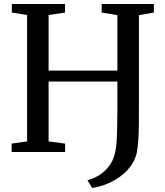

<svg xmlns="http://www.w3.org/2000/svg" viewBox="-20 -763 828 964"><path d="M443 181 419 142Q447.5 134.5 473 119.5Q498.5 104.5 518.2 82.5Q538 60.5 549.5 31.5Q556 14 559.8 -5.5Q563.5 -25 565.5 -53Q567.5 -81 568.2 -122Q569 -163 569.5 -222.5V-353.5H224V-53L307 -42V0H38.5V-42L116 -53V-687.5L39.5 -700V-743H306.5V-700L224 -687.5V-408.5H569.5V-687L490.5 -700V-743H752.5V-700L677.5 -687V-258Q677.5 -195 677.2 -146.5Q677 -98 674.5 -60.5Q672 -23 666 7.5Q653.5 55 619.8 91Q586 127 539.8 150Q493.5 173 443 181Z"/></svg>

Font: Merriweather 48pt
Style: Regular
Weight: 400
Version: Version 2.100